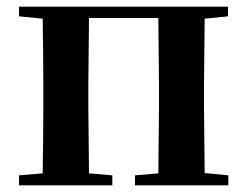

<svg xmlns="http://www.w3.org/2000/svg" viewBox="-20 -556 743 576"><path d="M37 -507 108 -500C109 -442 110 -357 110 -301V-235C110 -179 109 -94 108 -36L37 -30V0H317V-30L247 -36L245 -235V-301L247 -502H455L457 -301V-235L455 -36L385 -30V0H665V-30L594 -37L592 -235V-301L594 -500L664 -507V-536H37Z"/></svg>

Font: Noto Serif CJK TC
Style: Bold
Weight: 700
Designer: Ryoko NISHIZUKA 西塚涼子 (kana & ideographs); Frank Grießhammer (Latin, Greek & Cyrillic); Wenlong ZHANG 张文龙 (bopomofo); San
Foundry: Adobe
Version: Version 2.001;hotconv 1.1.0;makeotfexe 2.6.0